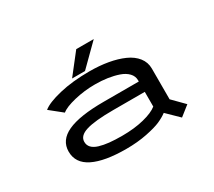

<svg xmlns="http://www.w3.org/2000/svg" viewBox="-128 -914 1306 1172"><g transform="rotate(-30 525.0 -328.0)"><path d="M394 -527 505.5 -669.5H629L485 -527ZM507 -512Q577 -512 637.2 -501.5Q697.5 -491 744.8 -470Q792 -449 819 -414.8Q846 -380.5 846 -336V-119.5L925 -39.5L856 15L773.5 -65.5Q749 -47 714.2 -31.5Q679.5 -16 612.8 -2.5Q546 11 466.5 11Q314.5 11 233.5 -29Q152.5 -69 152.5 -150.5Q152.5 -230.5 236.2 -269Q320 -307.5 491 -307.5H737.5V-316Q737.5 -345.5 716.5 -367.5Q695.5 -389.5 660 -401.8Q624.5 -414 583.5 -420Q542.5 -426 496 -426Q421.5 -426 350.8 -409Q280 -392 252 -368.5L166 -437.5Q203 -468 295.2 -490Q387.5 -512 507 -512ZM485.5 -71Q570 -71 637.5 -87.8Q705 -104.5 737.5 -131V-234.5H515Q386 -234.5 325.5 -216Q265 -197.5 265 -154.5Q265 -130.5 280.5 -114Q296 -97.5 326.2 -88.2Q356.5 -79 395 -75Q433.5 -71 485.5 -71Z"/></g></svg>

Font: League Mono Extended
Style: Regular
Weight: 400
Width: 9
Designer: Tyler Finck
Foundry: The League of Moveable Type / Tyler Finck
Version: Version 2.210